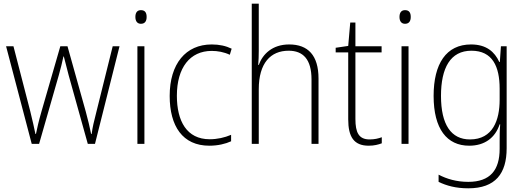

<svg xmlns="http://www.w3.org/2000/svg" viewBox="-20 -780 2849 1041"><path d="M352 -373 456 0H495L628 -529H591L502 -171C489 -120 482 -92 477 -54H474C467 -90 457 -130 445 -175L346 -529H307L205 -176C190 -124 181 -84 175 -54H172C165 -89 157 -123 144 -177L53 -529H13L152 0H192L299 -373C309 -408 317 -441 324 -474H326C334 -441 342 -410 352 -373Z M744 -725C722 -725 714 -709 714 -688C714 -667 723 -651 744 -651C766 -651 775 -666 775 -688C775 -709 768 -725 744 -725ZM763 -529H725V0H763Z M1115 10C1161 10 1203 0 1233 -14V-49C1198 -34 1158 -25 1117 -25C992 -25 939 -124 939 -261C939 -413 1010 -504 1128 -504C1160 -504 1194 -498 1226 -483L1236 -516C1205 -531 1170 -539 1128 -539C987 -539 900 -434 900 -260C900 -96 970 10 1115 10Z M1383 -504V-760H1345V0H1383V-296C1383 -438 1447 -505 1545 -505C1623 -505 1669 -459 1669 -349V0H1707V-354C1707 -480 1650 -539 1548 -539C1456 -539 1404 -486 1383 -428H1380C1382 -454 1383 -474 1383 -504Z M1984 -24C1925 -24 1907 -62 1907 -135V-496H2049V-529H1907V-658H1879L1868 -531L1800 -521V-496H1868V-133C1868 -39 1898 10 1979 10C2009 10 2031 4 2050 -3V-36C2032 -29 2010 -24 1984 -24Z M2176 -725C2154 -725 2146 -709 2146 -688C2146 -667 2155 -651 2176 -651C2198 -651 2207 -666 2207 -688C2207 -709 2200 -725 2176 -725ZM2195 -529H2157V0H2195Z M2534 -539C2399 -539 2331 -434 2331 -260C2331 -81 2403 10 2524 10C2608 10 2665 -33 2689 -106H2692C2689 -71 2689 -44 2689 -12V27C2689 142 2638 206 2519 206C2455 206 2402 190 2358 167V206C2401 227 2452 241 2519 241C2667 241 2727 160 2727 24V-529H2696L2690 -444H2687C2662 -499 2617 -539 2534 -539ZM2536 -505C2650 -505 2689 -420 2689 -299V-239C2689 -130 2653 -24 2528 -24C2426 -24 2371 -104 2371 -260C2371 -412 2422 -505 2536 -505Z"/></svg>

Font: Noto Sans Lao UI SemCond ExtLt
Style: Regular
Weight: 200
Width: 4
Designer: Monotype Design Team
Foundry: Monotype Imaging Inc.
Version: Version 2.000